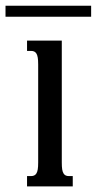

<svg xmlns="http://www.w3.org/2000/svg" viewBox="-43 -663 345 683"><path d="M176.8 -518.6V-85Q176.8 -69.8 178.2 -60.5Q179.7 -51.3 183.1 -45.9Q186.5 -40.5 191.2 -38.6Q195.8 -36.6 202.6 -36.6H215.8V0H53.2V-36.6H66.9Q73.2 -36.6 78.1 -38.6Q83 -40.5 86.4 -45.9Q89.8 -51.3 91.3 -60.5Q92.8 -69.8 92.8 -85V-433.6Q92.8 -448.7 91.3 -458Q89.8 -467.3 86.4 -472.7Q83 -478 78.1 -480Q73.2 -481.9 66.9 -481.9H53.2V-518.6ZM-23.4 -603.5V-642.6H281.2V-603.5Z"/></svg>

Font: Arian Grqi
Style: Regular
Weight: 400
Designer: Ruben Hakobyan (Tarumian)
Foundry: Ruben Hakobyan (Tarumian)
Version: Version 1.003